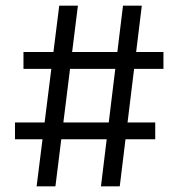

<svg xmlns="http://www.w3.org/2000/svg" viewBox="-20 -659 630 679"><path d="M109.5 0 189.5 -639H255.5L176 0ZM33 -166.5V-226H529V-166.5ZM337 0 415 -639H481.5L403.5 0ZM63 -415.5V-475H558V-415.5Z"/></svg>

Font: Anek Tamil
Style: Regular
Weight: 400
Designer: Aadarsh Rajan (Tamil), Yesha Goshar (Latin)
Foundry: Ek Type
Version: Version 1.003